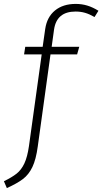

<svg xmlns="http://www.w3.org/2000/svg" viewBox="-68 -761 523 981"><path d="M208 -609 196 -522H337L326 -483H190L125 -13Q116 54 97.5 92.5Q79 131 49.5 153.5Q20 176 -33 200L-48 165Q-7 145 17 126Q41 107 56.5 74Q72 41 80 -15L145 -483H55L61 -522H150L163 -613Q172 -674 213 -707.5Q254 -741 319 -741Q350 -741 378 -732.5Q406 -724 435 -706L415 -674Q389 -689 366.5 -695.5Q344 -702 318 -702Q221 -702 208 -609Z"/></svg>

Font: Fira Sans ExtraLight
Style: Italic
Weight: 275
Italic angle: -8°
Designer: Carrois Corporate & Edenspiekermann AG
Foundry: Carrois Corporate GbR & Edenspiekermann AG
Version: Version 4.203